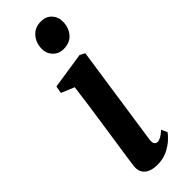

<svg xmlns="http://www.w3.org/2000/svg" viewBox="-262 -790 817 817"><g transform="rotate(-45 147.0 -381.0)"><path d="M124.5 10.5Q100 10.5 82.2 2.8Q64.5 -5 56 -19.8Q47.5 -34.5 50 -57Q52 -75 56.8 -106.8Q61.5 -138.5 67.8 -180.2Q74 -222 81.2 -270.5Q88.5 -319 95.8 -370.2Q103 -421.5 109.5 -472L50.5 -496.5L56.5 -529.5L221 -554.5L243.5 -542.5L177.5 -93Q174.5 -74.5 179.5 -66.2Q184.5 -58 193.5 -58Q203.5 -58 214.2 -63.8Q225 -69.5 241.5 -84.5L253.5 -57.5Q247 -47.5 229.8 -31.5Q212.5 -15.5 186.2 -2.5Q160 10.5 124.5 10.5ZM190.5 -620Q162 -620 143.2 -640Q124.5 -660 125.5 -688.5Q126.5 -724 148 -748Q169.5 -772 205 -772Q236.5 -772 254.2 -752.2Q272 -732.5 271.5 -706Q271.5 -669.5 250.5 -644.8Q229.5 -620 190.5 -620Z"/></g></svg>

Font: Merriweather 48pt SemiBold
Style: Italic
Weight: 600
Italic angle: -7.8°
Designer: Eben Sorkin
Foundry: Eben Sorkin
Version: Version 2.101